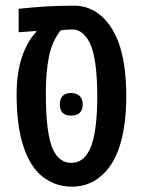

<svg xmlns="http://www.w3.org/2000/svg" viewBox="-20 -660 517 689"><path d="M237.8 9.8Q193.4 9.8 159.2 -9.3Q126.5 -25.4 103.5 -55.9Q80.6 -86.4 65.9 -129.4Q52.2 -168.5 45.9 -217Q39.6 -265.6 39.6 -320.3Q39.6 -398.4 58.6 -454.8Q77.6 -511.2 109.9 -545.4L110.4 -548.8L46.9 -544.4V-628.4Q93.3 -633.3 138.7 -636.5Q184.1 -639.6 246.6 -639.6Q272.9 -639.6 296.1 -631.1Q319.3 -622.6 337.9 -607.4Q356.9 -592.8 374 -568.6Q391.1 -544.4 403.8 -512.2Q418 -475.6 425.5 -426.3Q433.1 -377 433.1 -314.9Q433.1 -209.5 409.2 -134.8Q385.3 -62 339.4 -25.9Q297.9 9.8 237.8 9.8ZM235.4 -75.7Q256.8 -75.7 272.9 -86.7Q289.1 -97.7 301.8 -123Q315.9 -152.3 322.5 -201.7Q329.1 -251 329.1 -313Q329.1 -380.9 322.3 -430.2Q315.4 -479.5 301.8 -506.8Q276.9 -554.2 240.7 -554.2Q229 -554.2 219 -553.5Q209 -552.7 198.2 -551.3Q167 -512.7 155.8 -457.5Q144.5 -402.3 144.5 -324.7Q144.5 -247.1 151.4 -197.8Q158.2 -148.4 170.4 -123Q192.9 -75.7 235.4 -75.7ZM234.4 -245.1Q194.8 -245.1 194.8 -285.6Q194.8 -326.2 235.4 -326.2Q254.9 -326.2 265.9 -315.2Q276.9 -304.2 276.9 -285.6Q276.9 -245.1 234.4 -245.1Z"/></svg>

Font: Open Sans Condensed SemiBold
Style: Regular
Weight: 600
Width: 3
Designer: Monotype Design Team
Foundry: Monotype Imaging Inc.
Version: Version 3.000; ttfautohint (v1.8.4)